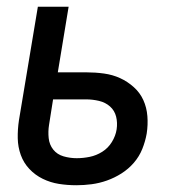

<svg xmlns="http://www.w3.org/2000/svg" viewBox="-20 -540 540 568"><path d="M206 8Q179 8 154 4Q129 0 106.5 -11Q84 -22 67 -40Q50 -58 41.5 -81.5Q33 -105 32.5 -131Q32 -157 36 -184L92 -520H183L151 -326H236Q262 -326 287.5 -322.5Q313 -319 335 -309Q357 -299 375.5 -282.5Q394 -266 404 -244Q414 -222 416 -196.5Q418 -171 414 -145Q410 -122 401 -99.5Q392 -77 376 -58.5Q360 -40 339.5 -27Q319 -14 296.5 -6Q274 2 251 5Q228 8 206 8ZM207 -72Q226 -72 245.5 -76Q265 -80 282.5 -91Q300 -102 311 -120Q322 -138 325 -157Q328 -177 323.5 -195Q319 -213 305.5 -225Q292 -237 273 -241.5Q254 -246 235 -246H137L125 -170Q122 -151 124 -131.5Q126 -112 137.5 -97.5Q149 -83 168 -77.5Q187 -72 207 -72Z"/></svg>

Font: Iosevka Curly Medium
Style: Italic
Weight: 500
Italic angle: -9°
Monospace: yes
Designer: Belleve Invis
Foundry: Belleve Invis
Version: Version 22.1.2; ttfautohint (v1.8.4)